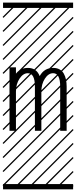

<svg xmlns="http://www.w3.org/2000/svg" viewBox="-23 -990 577 1453"><path d="M48.8 -480.5H97.7V-432.6Q131.3 -476.1 188 -476.1Q253.4 -476.1 277.3 -414.1Q311.5 -476.1 379.4 -476.1Q407.7 -476.1 428.2 -464.6Q448.7 -453.1 460 -432.6Q471.2 -412.1 476.3 -387.9Q481.4 -363.8 481.4 -334V0H432.6V-334Q432.6 -436 379.4 -436Q343.3 -436 316.7 -395Q290 -354 290 -296.4V0H241.2V-334Q241.2 -436 188 -436Q151.9 -436 124.8 -395Q97.7 -354 97.7 -296.4V0H48.8ZM0 402.8H530.3V442.9H0ZM0 -970.2H530.3V-930.2H0ZM526.9 410.6 533.7 417.5 525.4 425.8 518.6 418.9ZM526.9 304.7 533.7 311.5 419.4 425.8 412.6 418.9ZM526.9 198.7 533.7 205.6 313.5 425.8 306.6 418.9ZM526.9 92.3 533.7 99.1 207.5 425.8 200.7 418.9ZM526.9 -13.2 533.7 -6.3 101.6 425.8 94.7 418.9ZM526.9 -119.1 533.7 -112.3 3.4 418 -3.4 411.1ZM526.9 -225.6 533.7 -218.8 3.4 311.5 -3.4 304.7ZM526.9 -331.5 533.7 -324.7 3.4 205.6 -3.4 198.7ZM526.9 -438 533.7 -431.2 3.4 99.1 -3.4 92.3ZM526.9 -543.5 533.7 -536.6 3.4 -6.3 -3.4 -13.2ZM526.9 -649.4 533.7 -642.6 3.4 -112.3 -3.4 -119.1ZM526.9 -755.9 533.7 -749 3.4 -218.8 -3.4 -225.6ZM526.9 -861.8 533.7 -855 3.4 -324.7 -3.4 -331.5ZM516.6 -958 523.4 -951.2 3.4 -431.2 -3.4 -438ZM411.1 -958 418 -951.2 3.4 -536.6 -3.4 -543.5ZM305.2 -958 312 -951.2 3.4 -642.6 -3.4 -649.4ZM198.7 -958 205.6 -951.2 3.4 -749 -3.4 -755.9ZM92.3 -958 99.1 -951.2 3.4 -855 -3.4 -861.8Z"/></svg>

Font: AzarMehrMSRS3
Style: Regular
Weight: 1
Designer: Amin Abedi
Version: Version 1.00